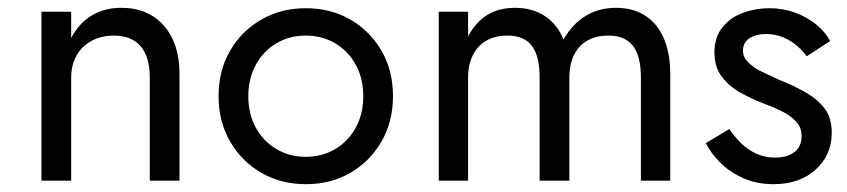

<svg xmlns="http://www.w3.org/2000/svg" viewBox="-20 -476 2166 491"><path d="M363 -277V-14H439V-287Q439 -365 399 -410.5Q359 -456 290 -456Q248 -456 215.5 -437Q183 -418 162 -379V-446H86V-14H162V-277Q162 -309 175.5 -333.5Q189 -358 214 -371.5Q239 -385 271 -385Q316 -385 339.5 -358Q363 -331 363 -277Z M539 -230Q539 -165 568.5 -114Q598 -63 648.5 -34Q699 -5 762 -5Q826 -5 876 -34Q926 -63 955.5 -114Q985 -165 985 -230Q985 -296 955.5 -346.5Q926 -397 876 -426Q826 -455 762 -455Q699 -455 648.5 -426Q598 -397 568.5 -346.5Q539 -296 539 -230ZM615 -230Q615 -275 634 -310Q653 -345 686.5 -365Q720 -385 762 -385Q804 -385 837.5 -365Q871 -345 890 -310Q909 -275 909 -230Q909 -185 890 -150Q871 -115 837.5 -95Q804 -75 762 -75Q720 -75 686.5 -95Q653 -115 634 -150Q615 -185 615 -230Z M1694 -287Q1694 -340 1677.5 -378Q1661 -416 1630 -436Q1599 -456 1555 -456Q1512 -456 1478 -435.5Q1444 -415 1421 -375Q1406 -413 1374 -434.5Q1342 -456 1297 -456Q1256 -456 1226.5 -438Q1197 -420 1177 -383V-446H1102V-14H1177V-277Q1177 -311 1189.5 -335.5Q1202 -360 1224.5 -372.5Q1247 -385 1278 -385Q1320 -385 1340 -359Q1360 -333 1360 -277V-14H1436V-277Q1436 -311 1448 -335.5Q1460 -360 1482.5 -372.5Q1505 -385 1536 -385Q1578 -385 1598.5 -359Q1619 -333 1619 -277V-14H1694Z M1845 -146 1785 -110Q1798 -84 1822 -60Q1846 -36 1880.5 -20.5Q1915 -5 1958 -5Q2025 -5 2066 -42.5Q2107 -80 2107 -136Q2107 -175 2088.5 -199Q2070 -223 2039 -240.5Q2008 -258 1970 -273Q1948 -283 1927.5 -293Q1907 -303 1893.5 -316.5Q1880 -330 1880 -346Q1880 -368 1897 -378.5Q1914 -389 1938 -389Q1971 -389 1998 -373Q2025 -357 2043 -332L2103 -371Q2090 -395 2066.5 -414Q2043 -433 2012.5 -444Q1982 -455 1947 -455Q1912 -455 1879.5 -443Q1847 -431 1827 -405.5Q1807 -380 1807 -342Q1807 -304 1826.5 -279Q1846 -254 1874.5 -238.5Q1903 -223 1931 -212Q1956 -203 1978.5 -192Q2001 -181 2015.5 -165.5Q2030 -150 2030 -128Q2030 -102 2012 -87.5Q1994 -73 1962 -73Q1936 -73 1914 -83Q1892 -93 1875 -110Q1858 -127 1845 -146Z"/></svg>

Font: SpinnyJost Regular
Style: Regular
Weight: 400
Version: Version 3.710